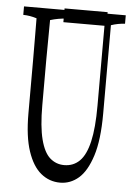

<svg xmlns="http://www.w3.org/2000/svg" viewBox="-57 -866 642 915"><g transform="rotate(5 264.0 -408.5)"><path d="M507.8 -815.9Q507.8 -800.8 507.8 -775.4Q474.6 -773.9 441.4 -762.7Q441.4 -553.7 441.4 -340.3Q441.4 -213.4 417 -137.5Q392.6 -61.5 353.5 -27.8Q314.5 5.9 265.1 5.9Q213.4 5.9 173.3 -26.9Q133.3 -59.6 109.9 -129.2Q86.4 -198.7 86.4 -309.1Q86.4 -431.2 86.4 -563.5Q85.9 -620.6 85.9 -687.5Q85.9 -723.6 85.4 -764.6Q53.2 -774.9 21 -775.4Q21 -800.3 21 -815.9Q21 -815.9 227.1 -815.9Q227.1 -800.8 227.1 -775.4Q189 -773.4 150.4 -761.7Q148.9 -642.1 148.9 -574.7Q148.9 -469.2 148.9 -354Q148.9 -252 164.6 -191.2Q180.2 -130.4 209.2 -104.7Q238.3 -79.1 277.3 -79.1Q321.3 -79.1 351.1 -108.6Q380.9 -138.2 396 -203.1Q411.1 -268.1 411.1 -375Q411.1 -572.3 411.1 -760.3Q372.1 -772.9 334 -775.4Q334 -800.3 334 -815.9Q334 -815.9 507.8 -815.9ZM214.4 -823.2H420.4V-757.3H214.4Z"/></g></svg>

Font: Scarab Serif
Style: Light
Weight: 300
Designer: John Roberts
Foundry: Scarab
Version: 1.0